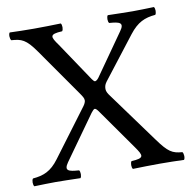

<svg xmlns="http://www.w3.org/2000/svg" viewBox="-75 -723 809 800"><g transform="rotate(-10 330.0 -322.5)"><path d="M538 -102 385 -312C375 -325 369 -335 369 -345C369 -354 370 -363 379 -375L516 -552C551 -597 582 -610 627 -614C633 -620 633 -641 627 -647C597 -646 560 -645 537 -645C514 -645 472 -646 432 -647C426 -641 426 -620 432 -614C476 -611 495 -605 471 -572L348 -397C342 -389 336 -385 332 -385C329 -385 325 -389 320 -396L210 -560C181 -600 177 -611 233 -614C239 -620 239 -641 233 -647C196 -646 159 -645 119 -645C80 -645 47 -646 17 -647C11 -641 12 -620 18 -614C60 -611 79 -606 120 -547L262 -344C270 -332 276 -324 276 -314C276 -308 272 -299 266 -291L118 -93C84 -47 52 -35 7 -31C1 -25 1 -4 7 2C37 1 74 0 97 0C120 0 162 1 202 2C208 -4 208 -25 202 -31C158 -34 139 -39 163 -73L295 -258C301 -266 307 -272 310 -272C314 -272 318 -269 324 -261L448 -85C476 -45 480 -34 424 -31C418 -25 418 -4 424 2C461 1 498 0 538 0C577 0 610 1 640 2C646 -4 645 -25 639 -31C597 -34 580 -44 538 -102Z"/></g></svg>

Font: Libertinus Math
Style: Regular
Weight: 400
Designer: Philipp H. Poll, Khaled Hosny
Foundry: Caleb Maclennan
Version: Version 7.050;RELEASE